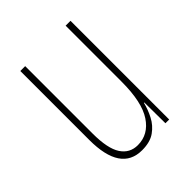

<svg xmlns="http://www.w3.org/2000/svg" viewBox="-158 -621 725 725"><g transform="rotate(-45 204.0 -258.5)"><path d="M337 -527V0H317L316 -112H314Q307 -83 292.5 -55Q278 -27 252 -8.5Q226 10 183 10Q69 10 69 -159V-527H95V-167Q95 -87 118.5 -51Q142 -15 185 -15Q242 -15 276.5 -67Q311 -119 311 -228V-527Z"/></g></svg>

Font: Noto Sans Gujarati UI ExtraCondensed Thin
Style: Regular
Weight: 100
Width: 2
Designer: Jelle Bosma - Monotype Design Team, Universal Thirst
Foundry: Monotype Imaging Inc.
Version: Version 2.106; ttfautohint (v1.8.4.7-5d5b)